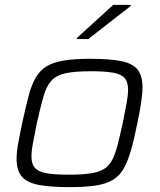

<svg xmlns="http://www.w3.org/2000/svg" viewBox="-20 -759 655 787"><path d="M264 8Q182 8 134.5 -2Q87 -12 67.5 -37.5Q48 -63 48 -108Q48 -135 54.5 -171Q61 -207 71 -254Q85 -319 97 -365Q109 -411 126.5 -441Q144 -471 171.5 -487.5Q199 -504 242 -511Q285 -518 350 -518Q432 -518 479 -508Q526 -498 545 -472.5Q564 -447 564 -402Q564 -374 558.5 -337.5Q553 -301 543 -254Q530 -189 517 -143.5Q504 -98 487 -68Q470 -38 442.5 -21.5Q415 -5 372 1.5Q329 8 264 8ZM262 -43Q315 -43 349.5 -48Q384 -53 405 -65.5Q426 -78 439 -102Q452 -126 461.5 -163Q471 -200 483 -254Q492 -300 498.5 -334Q505 -368 505 -392Q505 -423 491 -439Q477 -455 444 -461Q411 -467 353 -467Q286 -467 248 -458.5Q210 -450 190 -427.5Q170 -405 158 -363Q146 -321 131 -254Q122 -209 115.5 -175Q109 -141 109 -117Q109 -87 123 -71Q137 -55 170 -49Q203 -43 262 -43ZM295 -599 296 -604 444 -739H516L515 -734L342 -599Z"/></svg>

Font: Saira SemiExpanded Light
Style: Italic
Weight: 300
Width: 6
Italic angle: -12°
Designer: Hector Gatti with collaboration of the Omnibus-Type team
Foundry: Omnibus-Type
Version: Version 1.101